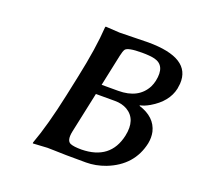

<svg xmlns="http://www.w3.org/2000/svg" viewBox="-86 -524 639 620"><g transform="rotate(20 233.5 -214.5)"><path d="M229.5 -251H286.6Q355.5 -251 381.8 -300.8Q387.2 -312 389.6 -323.2Q401.4 -378.9 360.4 -389.2Q344.2 -393.1 316.4 -393.1Q268.1 -393.1 260.3 -382.3Q255.9 -375.5 252.4 -358.9ZM222.2 -216.8 192.4 -77.1Q185.5 -43.9 201.2 -37.1Q212.9 -32.2 239.7 -32.2Q338.4 -33.7 357.9 -123Q370.6 -182.6 330.1 -206.5Q312 -216.8 288.1 -216.8ZM134.8 0 85.4 2.9 85 0Q110.8 -69.8 134.3 -180.2L148.9 -249Q171.9 -356.9 176.3 -429.2L177.7 -432.1Q179.7 -432.1 226.1 -429.2Q245.1 -429.2 274.9 -430.2Q305.2 -431.2 323.7 -431.2Q472.2 -431.2 466.3 -340.8Q465.3 -331.5 463.9 -323.2Q453.6 -275.4 400.4 -244.1Q381.8 -233.4 368.2 -231L367.7 -229Q424.3 -211.4 435.5 -164.6Q439.5 -145.5 435.5 -125Q418 -43.5 334.5 -10.7Q300.8 2 267.6 2Q186.5 2 157.2 0.5Q146 0 134.8 0Z"/></g></svg>

Font: Linux Biolinum Capitals O
Style: Italic Samll Caps
Weight: 400
Italic angle: -12°
Designer: Philipp H. Poll
Foundry: Philipp H. Poll
Version: Version 0.6.2